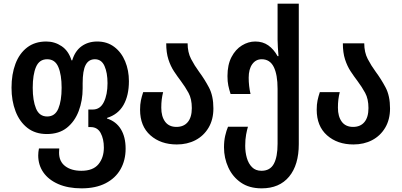

<svg xmlns="http://www.w3.org/2000/svg" viewBox="-20 -780 2197 1050"><path d="M426 250Q352 250 298.5 226.5Q245 203 217 162.5Q189 122 189 70Q189 52 193 32H304Q303 45 303 55Q303 103 336.5 128.5Q370 154 425 154Q489 154 518.5 118Q548 82 548 27Q548 -20 530.5 -52.5Q513 -85 476 -85H463V-181H487Q528 -181 548 -222Q568 -263 568 -325Q568 -382 551.5 -419Q535 -456 499 -456Q465 -456 448.5 -425Q432 -394 432 -325V-297Q432 -230 410.5 -173Q389 -116 346 -81.5Q303 -47 236 -47Q173 -47 130 -80.5Q87 -114 65 -171.5Q43 -229 43 -300Q43 -374 64.5 -431Q86 -488 128.5 -520.5Q171 -553 233 -553Q279 -553 317 -527.5Q355 -502 371 -450H375Q390 -501 426 -527Q462 -553 512 -553Q566 -553 605 -523.5Q644 -494 664.5 -444.5Q685 -395 685 -336Q685 -258 655.5 -206Q626 -154 565 -135V-132Q615 -116 641 -73.5Q667 -31 667 33Q667 96 639.5 145Q612 194 558 222Q504 250 426 250ZM238 -143Q281 -143 299 -186Q317 -229 317 -300Q317 -371 299 -413.5Q281 -456 238 -456Q195 -456 177 -414Q159 -372 159 -300Q159 -230 177 -186.5Q195 -143 238 -143Z M947 10Q859 10 802.5 -40Q746 -90 746 -180Q746 -209 750.5 -230.5Q755 -252 763 -276H872Q867 -256 864.5 -236Q862 -216 862 -191Q862 -143 883 -114.5Q904 -86 945 -86Q985 -86 1007 -112.5Q1029 -139 1029 -189Q1029 -239 1011 -272Q993 -305 969 -337Q950 -362 931.5 -390Q913 -418 901 -455Q889 -492 889 -543H1006Q1006 -494 1025 -457.5Q1044 -421 1069 -387Q1098 -348 1122.5 -302Q1147 -256 1147 -187Q1147 -126 1120.5 -81.5Q1094 -37 1049 -13.5Q1004 10 947 10Z M1411 250Q1343 250 1297.5 218.5Q1252 187 1228.5 135.5Q1205 84 1205 26Q1205 -9 1211.5 -37.5Q1218 -66 1227 -87H1336Q1331 -71 1326 -44.5Q1321 -18 1321 17Q1321 53 1330 84Q1339 115 1358.5 134.5Q1378 154 1410 154Q1457 154 1477.5 116Q1498 78 1498 6V-294Q1498 -372 1477 -414Q1456 -456 1411 -456Q1379 -456 1359.5 -429Q1340 -402 1340 -355Q1340 -310 1350 -266H1241Q1233 -291 1228.5 -312.5Q1224 -334 1224 -364Q1224 -426 1246 -468Q1268 -510 1303 -531.5Q1338 -553 1376 -553Q1417 -553 1447 -532Q1477 -511 1498 -473H1503Q1501 -498 1499.5 -521.5Q1498 -545 1498 -563V-760H1614V8Q1614 122 1561 186Q1508 250 1411 250Z M1913 10Q1825 10 1768.5 -40Q1712 -90 1712 -180Q1712 -209 1716.5 -230.5Q1721 -252 1729 -276H1838Q1833 -256 1830.5 -236Q1828 -216 1828 -191Q1828 -143 1849 -114.5Q1870 -86 1911 -86Q1951 -86 1973 -112.5Q1995 -139 1995 -189Q1995 -239 1977 -272Q1959 -305 1935 -337Q1916 -362 1897.5 -390Q1879 -418 1867 -455Q1855 -492 1855 -543H1972Q1972 -494 1991 -457.5Q2010 -421 2035 -387Q2064 -348 2088.5 -302Q2113 -256 2113 -187Q2113 -126 2086.5 -81.5Q2060 -37 2015 -13.5Q1970 10 1913 10Z"/></svg>

Font: Noto Sans Georgian Condensed SemiBold
Style: Regular
Weight: 600
Width: 3
Designer: Monotype Design Team, Akaki Razmadze
Foundry: Google LLC
Version: Version 2.005; ttfautohint (v1.8.4.7-5d5b)